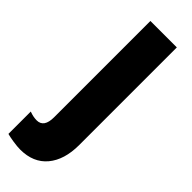

<svg xmlns="http://www.w3.org/2000/svg" viewBox="-302 -572 832 832"><g transform="rotate(45 113.5 -156.5)"><path d="M46 240Q28 240 2 236Q-24 232 -38 228V91Q-14 100 7 100Q51 100 51 37V-553H213V45Q213 136 169.5 188Q126 240 46 240Z"/></g></svg>

Font: Noto Sans Sinhala ExtraCondensed Black
Style: Regular
Weight: 900
Width: 2
Designer: Jelle Bosma - Monotype Design Team
Foundry: Monotype Imaging Inc.
Version: Version 2.006; ttfautohint (v1.8.4.7-5d5b)